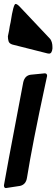

<svg xmlns="http://www.w3.org/2000/svg" viewBox="-54 -953 286 974"><path d="M195 -681 187 -682 9 -727Q-7 -732 -10.5 -743.5Q-14 -755 -14 -769L-8 -798Q-5 -820 0 -841Q14 -933 25 -933Q34 -933 50 -915L201 -755Q212 -739 212 -715V-706Q209 -681 195 -681ZM-24 1Q-34 1 -34 -13Q-34 -21 64 -536Q72 -570 102 -574L173 -581Q185 -581 185 -568L177 -531Q110 -221 83 -52Q78 -17 48 -10Z"/></svg>

Font: Bangerz
Style: Regular
Weight: 400
Designer: vernon adams
Foundry: Vernon Adams
Version: Version 2.10;February 7, 2025;FontCreator 13.0.0.2683 64-bit